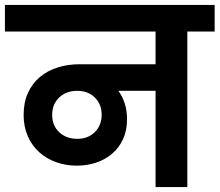

<svg xmlns="http://www.w3.org/2000/svg" viewBox="-41 -760 892 780"><path d="M273 -196Q317 -196 344.5 -223.5Q372 -251 372 -294Q372 -336 344.5 -363.5Q317 -391 273 -391Q228 -391 199.5 -364Q171 -337 171 -293Q171 -250 199.5 -223Q228 -196 273 -196ZM-21 -740H831V-632H720V0H591V-391H440Q456 -369 465.5 -340.5Q475 -312 475 -276Q475 -230 459 -195Q443 -160 415 -136Q387 -112 350 -99.5Q313 -87 271 -87Q227 -87 187.5 -101Q148 -115 118.5 -141.5Q89 -168 72 -206.5Q55 -245 55 -293Q55 -344 72.5 -382.5Q90 -421 121 -447Q152 -473 193.5 -486Q235 -499 282 -499H591V-632H-21Z"/></svg>

Font: SVN-Poppins SemiBold
Style: Regular
Weight: 600
Designer: Ninad Kale (Devanagari), Jonny Pinhorn (Latin)
Foundry: Indian Type Foundry
Version: Version 3.002 2017